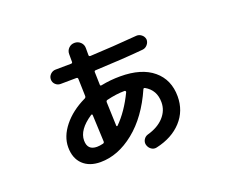

<svg xmlns="http://www.w3.org/2000/svg" viewBox="-112 -813 1225 1035"><g transform="rotate(-20 500.0 -295.5)"><path d="M350.6 -240.2Q268.6 -185.5 268.6 -124Q268.6 -68.4 323.2 -68.4Q337.9 -68.4 358.4 -73.2Q366.2 -75.2 366.2 -83Q363.3 -133.8 359.4 -237.3Q358.4 -245.1 350.6 -240.2ZM461.9 -287.1Q454.1 -285.2 454.1 -276.4Q455.1 -232.4 459 -139.6Q459 -137.7 461.4 -136.7Q463.9 -135.7 464.8 -136.7Q525.4 -196.3 571.3 -292Q572.3 -294.9 570.3 -297.9Q568.4 -300.8 565.4 -300.8Q517.6 -300.8 461.9 -287.1ZM313.5 15.6Q250 15.6 212.9 -20Q175.8 -55.7 175.8 -119.1Q175.8 -180.7 222.2 -238.8Q268.6 -296.9 347.7 -335Q355.5 -337.9 356.4 -346.7Q356.4 -363.3 355 -396.5Q353.5 -429.7 353.5 -446.3Q353.5 -455.1 344.7 -455.1Q314.5 -454.1 253.9 -454.1Q237.3 -454.1 225.1 -465.8Q212.9 -477.5 212.9 -494.6Q212.9 -511.7 225.6 -523.9Q238.3 -536.1 254.9 -536.1Q313.5 -536.1 343.8 -537.1Q352.5 -537.1 352.5 -544.9V-589.8Q352.5 -609.4 366.2 -623Q379.9 -636.7 399.9 -636.7Q419.9 -636.7 434.1 -623Q448.2 -609.4 448.2 -589.8V-548.8Q448.2 -541 457 -541Q586.9 -546.9 726.6 -558.6Q742.2 -559.6 755.4 -549.3Q768.6 -539.1 771.5 -522.5Q772.5 -505.9 761.2 -492.2Q750 -478.5 733.4 -476.6Q618.2 -465.8 457 -459Q449.2 -459 449.2 -451.2Q449.2 -425.8 451.2 -377.9Q451.2 -370.1 460 -372.1Q512.7 -382.8 569.3 -382.8Q691.4 -382.8 757.8 -327.1Q824.2 -271.5 824.2 -175.8Q824.2 -92.8 770.5 -34.2Q716.8 24.4 624 44.9Q607.4 48.8 593.3 39.1Q579.1 29.3 574.2 11.7Q570.3 -3.9 578.6 -18.1Q586.9 -32.2 602.5 -37.1Q663.1 -53.7 697.3 -90.8Q731.4 -127.9 731.4 -175.8Q731.4 -246.1 673.8 -278.3Q667 -281.2 664.1 -275.4Q602.5 -135.7 508.3 -60.1Q414.1 15.6 313.5 15.6Z"/></g></svg>

Font: Rounded Mgen+ 2m medium
Style: Regular
Weight: 500
Designer: [Source Han Sans]
Ryoko NISHIZUKA  (kana & ideographs); Paul D. Hunt (Latin, Greek & Cyrillic); Wenlong ZHANG  (bopomofo
Version: Version 1.059.20150602